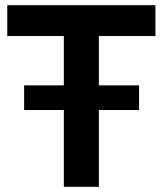

<svg xmlns="http://www.w3.org/2000/svg" viewBox="-20 -720 628 740"><path d="M361 -581H579V-700H8V-581H226V-391H73V-296H226V0H361V-296H516V-391H361Z"/></svg>

Font: Montserrat_SPRD_medium Medium
Style: Regular
Weight: 400
Designer: Julieta Ulanovsky edited by Nelly Hempel
Foundry: Julieta Ulanovsky
Version: Version 4.000;PS 004.000;hotconv 1.0.88;makeotf.lib2.5.64775